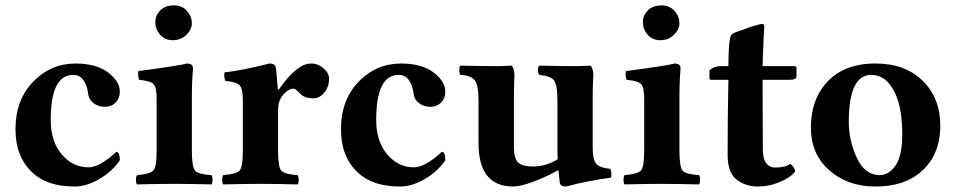

<svg xmlns="http://www.w3.org/2000/svg" viewBox="-20 -678 3524 708"><path d="M421.9 -86.9Q393.1 -44.9 345.9 -17.6Q298.8 9.8 254.9 9.8Q153.8 9.8 99.1 -42Q37.1 -100.1 37.1 -201.2Q37.1 -309.1 102.1 -376.5Q167 -443.8 258.8 -443.8Q335 -443.8 378.4 -410.9Q421.9 -377.9 421.9 -339.8Q421.9 -315.9 406.5 -300Q391.1 -284.2 366.9 -284.2Q342.8 -284.2 325 -297.6Q307.1 -311 305.2 -331.1Q302.2 -359.9 288.6 -380.9Q274.9 -401.9 250 -401.9Q167 -401.9 167 -235.8Q167 -156.7 207.5 -108.9Q248 -61 306.2 -61Q347.2 -61 409.2 -118.2Q421.9 -117.7 421.9 -86.9Z M687.5 -122.1Q687.5 -62 699.5 -48.6Q711.4 -35.2 759.8 -32.2Q763.7 -28.3 763.7 -15.1Q763.7 -2 759.8 2Q673.8 0 622.6 0Q569.3 0 485.4 2Q481.4 -2 481.4 -14.9Q481.4 -27.8 485.4 -32.2Q533.2 -36.1 545.4 -49.1Q557.6 -62 557.6 -122.1V-314Q557.6 -356 546.1 -367.9Q534.7 -379.9 492.7 -383.8Q486.8 -402.8 490.7 -416Q649.9 -437 668.5 -443.8Q691.4 -443.8 691.4 -426.8Q691.4 -425.8 691.4 -423.6Q691.4 -421.4 690.9 -414.8Q690.4 -408.2 689.9 -401.1Q689.5 -394 689 -383.8Q688.5 -373.5 688.2 -364Q688 -354.5 687.7 -343Q687.5 -331.5 687.5 -321.3ZM552.7 -596.2Q552.7 -621.1 571 -639.6Q589.4 -658.2 622.6 -658.2Q651.4 -658.2 669.4 -637.7Q687.5 -617.2 687.5 -591.8Q687.5 -569.8 667.5 -549.8Q647.5 -529.8 616.7 -529.8Q587.9 -529.8 570.3 -550Q552.7 -570.3 552.7 -596.2Z M1005.4 -268.1V-122.1Q1005.4 -62 1017.3 -48.6Q1029.3 -35.2 1077.1 -32.2Q1081.1 -28.3 1081.3 -15.1Q1081.5 -2 1077.1 2Q991.2 0 940.4 0Q887.2 0 803.2 2Q799.3 -2 799.3 -14.9Q799.3 -27.8 803.2 -32.2Q851.1 -36.1 863.3 -49.1Q875.5 -62 875.5 -122.1V-309.1Q875.5 -351.1 863.5 -363.5Q851.6 -376 810.5 -379.9Q804.7 -397.9 808.1 -411.1Q866.2 -417 974.1 -443.8Q995.1 -443.8 997.6 -426.8Q1002.4 -377.9 1004.4 -348.1H1008.3Q1075.2 -444.3 1127.4 -443.8Q1153.3 -443.8 1173.3 -426Q1193.4 -408.2 1193.4 -388.2Q1193.4 -357.4 1175.8 -336.4Q1158.2 -315.4 1135.7 -315.4Q1104 -315.4 1087.4 -332Q1085.4 -334 1082 -337.4Q1078.6 -340.8 1076.7 -342.8Q1074.7 -344.7 1071.8 -346.9Q1068.8 -349.1 1066.4 -350.1Q1064 -351.1 1061 -351.1Q1046.9 -351.1 1029.3 -334Q1017.6 -322.8 1011.5 -307.9Q1005.4 -293 1005.4 -268.1Z M1622.1 -86.9Q1593.3 -44.9 1546.1 -17.6Q1499 9.8 1455.1 9.8Q1354 9.8 1299.3 -42Q1237.3 -100.1 1237.3 -201.2Q1237.3 -309.1 1302.2 -376.5Q1367.2 -443.8 1459 -443.8Q1535.2 -443.8 1578.6 -410.9Q1622.1 -377.9 1622.1 -339.8Q1622.1 -315.9 1606.7 -300Q1591.3 -284.2 1567.1 -284.2Q1543 -284.2 1525.1 -297.6Q1507.3 -311 1505.4 -331.1Q1502.4 -359.9 1488.8 -380.9Q1475.1 -401.9 1450.2 -401.9Q1367.2 -401.9 1367.2 -235.8Q1367.2 -156.7 1407.7 -108.9Q1448.2 -61 1506.3 -61Q1547.4 -61 1609.4 -118.2Q1622.1 -117.7 1622.1 -86.9Z M2165.5 -132.8Q2165.5 -89.8 2178.2 -74.5Q2190.9 -59.1 2231 -55.2Q2236.8 -36.1 2232.9 -22.9Q2147.9 -11.7 2066.9 9.8Q2044.9 9.8 2043.9 -6.8Q2041.5 -25.9 2039.1 -50.8Q1993.7 -25.4 1946.3 -7.8Q1898.9 9.8 1872.6 9.8Q1744.6 9.8 1744.6 -149.9V-306.2Q1744.6 -365.2 1730.2 -382.6Q1715.8 -399.9 1677.7 -401.9Q1673.8 -405.8 1673.8 -418.9Q1673.8 -432.1 1677.7 -436Q1763.7 -434.1 1809.6 -434.1Q1830.6 -434.1 1866.7 -436Q1876.5 -426.3 1877 -401.9Q1877 -397.9 1876 -377Q1875 -356 1875 -306.2V-139.2Q1875 -91.3 1891.8 -77.6Q1908.7 -64 1944.8 -64Q1993.2 -64 2036.6 -90.8Q2036.1 -98.6 2035.9 -106.2Q2035.6 -113.8 2035.6 -120.6V-306.2Q2035.6 -366.2 2022.7 -382.1Q2009.8 -397.9 1968.8 -401.9Q1963.9 -405.8 1963.9 -418.9Q1963.9 -432.1 1968.8 -436Q2054.7 -434.1 2100.6 -434.1Q2119.6 -434.1 2157.7 -436Q2167.5 -426.3 2168 -401.9Q2168 -397.9 2166.7 -377Q2165.5 -356 2165.5 -306.2Z M2485.4 -122.1Q2485.4 -62 2497.3 -48.6Q2509.3 -35.2 2557.6 -32.2Q2561.5 -28.3 2561.5 -15.1Q2561.5 -2 2557.6 2Q2471.7 0 2420.4 0Q2367.2 0 2283.2 2Q2279.3 -2 2279.3 -14.9Q2279.3 -27.8 2283.2 -32.2Q2331.1 -36.1 2343.3 -49.1Q2355.5 -62 2355.5 -122.1V-314Q2355.5 -356 2344 -367.9Q2332.5 -379.9 2290.5 -383.8Q2284.7 -402.8 2288.6 -416Q2447.8 -437 2466.3 -443.8Q2489.3 -443.8 2489.3 -426.8Q2489.3 -425.8 2489.3 -423.6Q2489.3 -421.4 2488.8 -414.8Q2488.3 -408.2 2487.8 -401.1Q2487.3 -394 2486.8 -383.8Q2486.3 -373.5 2486.1 -364Q2485.8 -354.5 2485.6 -343Q2485.4 -331.5 2485.4 -321.3ZM2350.6 -596.2Q2350.6 -621.1 2368.9 -639.6Q2387.2 -658.2 2420.4 -658.2Q2449.2 -658.2 2467.3 -637.7Q2485.4 -617.2 2485.4 -591.8Q2485.4 -569.8 2465.3 -549.8Q2445.3 -529.8 2414.6 -529.8Q2385.7 -529.8 2368.2 -550Q2350.6 -570.3 2350.6 -596.2Z M2638.2 -434.1H2666Q2666 -535.2 2677.2 -549.8Q2680.2 -553.7 2689.2 -557.6Q2698.2 -561.5 2711.4 -565.7Q2724.6 -569.8 2730 -572.3Q2741.7 -577.1 2763.4 -583.5Q2785.2 -589.8 2790.5 -589.8Q2798.3 -589.8 2798.3 -581.1Q2795.4 -534.2 2793 -467.8L2792 -434.1H2909.2Q2917 -434.1 2917 -428.2V-397Q2917 -383.8 2893.1 -383.8H2792Q2792 -327.6 2792.5 -236.8Q2793 -146 2793 -127Q2793 -91.8 2805.7 -75.9Q2818.4 -60.1 2837.4 -60.1Q2876.5 -60.1 2894 -74.2Q2912.1 -59.1 2912.1 -45.9Q2896 -23.9 2856.2 -7.1Q2816.4 9.8 2776.4 9.8Q2726.6 9.8 2693.4 -18.1Q2663.6 -43.9 2663.1 -105Q2663.1 -252.9 2666 -383.8H2601.1Q2596.2 -383.8 2596.2 -390.1V-418.9Q2613.3 -434.1 2638.2 -434.1Z M3192.9 -401.9Q3109.9 -401.9 3109.9 -229Q3109.9 -160.2 3139.4 -96.2Q3168.9 -32.2 3224.1 -32.2Q3257.3 -32.2 3282.2 -67.6Q3307.1 -103 3307.1 -184.1Q3307.1 -286.1 3275.9 -344Q3244.6 -401.9 3192.9 -401.9ZM2970.2 -207Q2970.2 -307.1 3024.9 -370.1Q3089.4 -444.3 3209 -443.8Q3317.9 -443.8 3382.6 -379.9Q3447.3 -315.9 3447.3 -215.8Q3447.3 -107.9 3378.9 -46.9Q3314.9 10.3 3208 9.8Q3106 9.8 3038.1 -50Q2970.2 -109.9 2970.2 -207Z"/></svg>

Font: Linux Libertine
Style: Bold
Weight: 700
Designer: Philipp H. Poll
Foundry: Philipp H. Poll
Version: Version 5.0.3